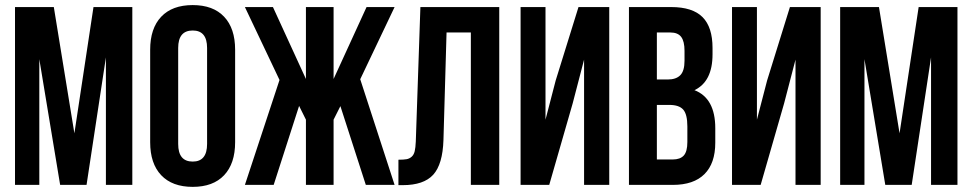

<svg xmlns="http://www.w3.org/2000/svg" viewBox="-20 -728 3830 756"><path d="M191.9 -700.2 272.9 -203.1 348.1 -700.2H501V0H397V-502L320.8 0H216.8L134.8 -495.1V0H39.1V-700.2Z M681.6 -539.1V-161.1Q681.6 -91.8 738.8 -91.8Q795.4 -91.8 795.4 -161.1V-539.1Q795.4 -607.9 738.8 -607.9Q681.6 -607.9 681.6 -539.1ZM571.3 -168V-532.2Q571.3 -616.2 614.7 -662.1Q658.2 -708 738.8 -708Q819.3 -708 862.5 -662.1Q905.8 -616.2 905.8 -532.2V-168Q905.8 -84 862.5 -38.1Q819.3 7.8 738.8 7.8Q658.2 7.8 614.7 -38.1Q571.3 -84 571.3 -168Z M1293.5 -700.2V-417L1423.3 -700.2H1533.7L1398.4 -416L1533.7 0H1420.4L1320.3 -310.1L1293.5 -256.8V0H1184.6V-256.8L1157.7 -311L1057.6 0H944.3L1080.6 -413.1L944.3 -700.2H1054.7L1184.6 -417V-700.2Z M1548.8 1V-99.1Q1569.3 -99.1 1580.6 -101.1Q1591.8 -103 1600.6 -110.6Q1609.4 -118.2 1612.8 -132.3Q1616.2 -146.5 1617.2 -170.9L1635.3 -700.2H1945.8V0H1834V-600.1H1738.3L1726.1 -176.8Q1723.1 -81.1 1685.8 -40Q1648.4 1 1565.9 1Z M2234.9 -320.8 2142.6 0H2029.8V-700.2H2127.9V-256.8L2168 -411.1L2257.8 -700.2H2378.9V0H2279.8V-493.2Z M2622.6 -700.2Q2707 -700.2 2746.3 -660.6Q2785.6 -621.1 2785.6 -539.1V-514.2Q2785.6 -406.7 2714.4 -373Q2796.4 -341.3 2796.4 -223.1V-166Q2796.4 -85 2753.9 -42.5Q2711.4 0 2629.4 0H2456.5V-700.2ZM2615.7 -314.9H2566.4V-100.1H2629.4Q2658.2 -100.1 2672.4 -115.7Q2686.5 -131.3 2686.5 -168.9V-230Q2686.5 -277.8 2670.2 -296.4Q2653.8 -314.9 2615.7 -314.9ZM2619.6 -600.1H2566.4V-415H2609.4Q2642.1 -415 2658.7 -431.9Q2675.3 -448.7 2675.3 -488.8V-527.8Q2675.3 -565.4 2662.1 -582.8Q2648.9 -600.1 2619.6 -600.1Z M3067.4 -320.8 2975.1 0H2862.3V-700.2H2960.4V-256.8L3000.5 -411.1L3090.3 -700.2H3211.4V0H3112.3V-493.2Z M3440.9 -700.2 3522 -203.1 3597.2 -700.2H3750V0H3646V-502L3569.8 0H3465.8L3383.8 -495.1V0H3288.1V-700.2Z"/></svg>

Font: VL Bebas Neue Bold
Style: Regular
Weight: 700
Designer: Ryoichi Tsunekawa
Foundry: Ryoichi Tsunekawa
Version: Version 1.300